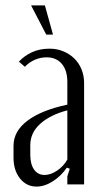

<svg xmlns="http://www.w3.org/2000/svg" viewBox="-20 -682 363 710"><path d="M30 -143Q30 -197 82 -236Q134 -275 229 -295V-379Q229 -422 208.5 -446Q188 -470 152 -470Q130 -470 109 -461Q88 -452 72 -435L50 -454Q70 -476 98.5 -489Q127 -502 163 -502Q190 -502 213.5 -492.5Q237 -483 254.5 -466Q272 -449 281.5 -425.5Q291 -402 291 -375V0H229V-30L238 -58L227 -62Q207 -32 176 -12Q145 8 115 8Q78 8 54 -22Q30 -52 30 -99ZM145 -35Q167 -35 191 -51Q215 -67 229 -92V-274Q165 -257 128.5 -224Q92 -191 92 -145V-110Q92 -75 106 -55Q120 -35 145 -35ZM151 -554 95 -662H146L176 -554Z"/></svg>

Font: Moniqa Paragraph
Style: Regular
Weight: 400
Designer: Rajesh Rajput
Foundry: Rajesh Rajput
Version: Version 1.000